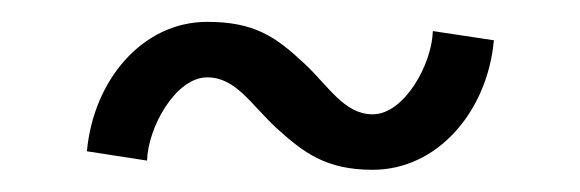

<svg xmlns="http://www.w3.org/2000/svg" viewBox="-20 -353 523 173"><path d="M166.7 -333.3C108.3 -333.3 64.2 -280.8 58.3 -216.7L112.5 -208.3C113.3 -238.3 138.3 -283.3 166.7 -283.3C192.5 -283.3 205.8 -259.2 229.2 -237.5C253.3 -215.8 273.3 -200 315.8 -200C374.2 -200 419.2 -252.5 425 -316.7L370 -325C369.2 -295 344.2 -250 315.8 -250C290 -250 275.8 -275.8 254.2 -295.8C228.3 -320 209.2 -333.3 166.7 -333.3Z"/></svg>

Font: BoonHome
Style: Book
Weight: 400
Designer: Sungsit Sawaiwan
Foundry: Sungsit Sawaiwan
Version: Version 0.2